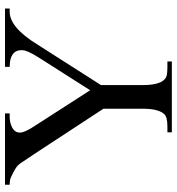

<svg xmlns="http://www.w3.org/2000/svg" viewBox="10 -712 702 762"><g transform="rotate(-90 361.0 -331.0)"><path d="M476.6 -662.1H708V-643.6H695.3Q632.8 -643.6 564.5 -532.2L404.3 -281.2V-115.2Q404.3 -26.4 446.3 -19.5Q460.9 -17.6 476.6 -17.6H498V0H216.8V-17.6H240.2Q279.3 -17.6 290 -31.2Q310.5 -54.7 310.5 -115.2V-271.5L128.9 -548.8Q106.4 -583 102.5 -587.9Q94.7 -601.6 85.9 -610.4Q76.2 -621.1 38.1 -638.7Q27.3 -643.6 8.8 -643.6V-662.1H292V-643.6H278.3Q254.9 -643.6 235.4 -633.3Q215.8 -623 215.8 -603Q215.8 -583 246.1 -538.1L383.8 -324.2L513.7 -528.3Q543 -574.2 543 -595.7Q543 -643.6 476.6 -643.6Z"/></g></svg>

Font: Menaion Unicode
Style: Regular
Weight: 400
Designer: Aleksandr Andreev
Foundry: Ponomar Technologies, Inc.
Version: 2.0